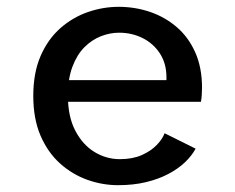

<svg xmlns="http://www.w3.org/2000/svg" viewBox="-20 -532 690 563"><path d="M326.1 11Q280.8 11 236.5 -4.6Q192.3 -20.3 156.4 -52.4Q120.5 -84.4 99 -133.9Q77.6 -183.4 77.6 -251Q77.6 -318.6 99.1 -368Q120.7 -417.4 156.9 -449.3Q193.1 -481.2 237.6 -496.6Q282.1 -512 327.9 -512Q375.9 -512 419.9 -497.1Q463.9 -482.1 498.2 -452.6Q532.6 -423.1 552.5 -378.5Q572.4 -333.9 572.4 -274.5Q572.4 -265.2 571.6 -253.5Q570.9 -241.9 569.2 -233.4H156.3V-297.1H468.1Q468.1 -299.9 468.1 -301.1Q468.1 -302.4 468.1 -305.1Q468.1 -345.6 449 -375.1Q429.9 -404.5 398.3 -420.3Q366.7 -436.1 329.3 -436.1Q302.6 -436.1 276 -425.8Q249.4 -415.4 227.5 -393.5Q205.6 -371.5 192.4 -336.4Q179.1 -301.2 179.1 -251.6Q179.1 -190.2 200.8 -148.8Q222.4 -107.4 257.1 -86.3Q291.8 -65.3 331.3 -65.3Q368.6 -65.3 395.6 -77.2Q422.6 -89.2 439.5 -106.8Q456.4 -124.3 462.7 -141.3L553.6 -96.1Q542.2 -74.9 521.9 -55.7Q501.6 -36.5 472.8 -21.5Q444 -6.4 407.3 2.3Q370.6 11 326.1 11Z"/></svg>

Font: Trispace Thin
Style: Regular
Weight: 100
Designer: Tyler Finck
Foundry: Etcetera Type Company
Version: Version 1.210